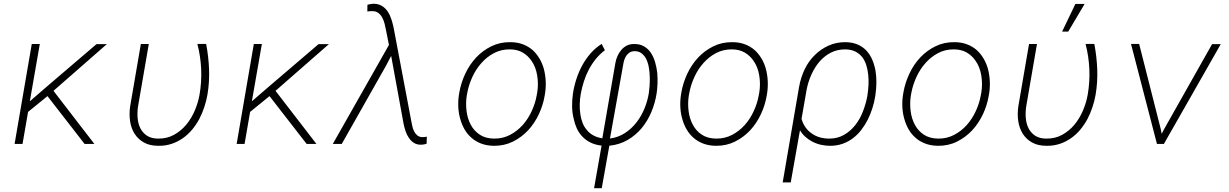

<svg xmlns="http://www.w3.org/2000/svg" viewBox="-20 -761 6496 1015"><path d="M231 -252.9 427.2 0H479L262.7 -280.8L544.9 -527.8H490.2L227.5 -303.2L137.7 -225.6L190.4 -528.3H147.9L57.1 0H99.1L128.4 -169.4Z M766.6 -528.3H724.6L668 -198.7Q662.1 -157.7 667.7 -120.4Q673.3 -83 691.4 -54.2Q709.5 -25.4 740.5 -7.8Q771.5 9.8 817.4 9.8Q854.5 10.3 887 -0.5Q919.4 -11.2 946.3 -30.3Q973.6 -49.3 995.1 -75Q1016.6 -100.6 1033.2 -131.3Q1048.8 -161.1 1059.8 -194.1Q1070.8 -227.1 1076.7 -260.7Q1087.9 -327.6 1085.2 -395Q1082.5 -462.4 1069.8 -528.8H1023.4Q1040.5 -463.4 1043.5 -395Q1046.4 -326.7 1034.7 -259.8Q1027.3 -218.3 1009.8 -176.8Q992.2 -135.3 964.8 -102.1Q937 -68.8 899.9 -48.3Q862.8 -27.8 816.4 -28.3Q780.3 -28.3 757.3 -43.5Q734.4 -58.6 722.2 -82.5Q710 -106.9 707.5 -137Q705.1 -167 709.5 -197.3Z M1404.8 -252.9 1601.1 0H1652.8L1436.5 -280.8L1718.8 -527.8H1664.1L1401.4 -303.2L1311.5 -225.6L1364.3 -528.3H1321.8L1231 0H1272.9L1302.2 -169.4Z M1953.6 -741.2Q1945.3 -740.7 1937.7 -739.3Q1930.2 -737.8 1922.4 -735.8L1921.9 -700.2Q1928.2 -700.7 1934.8 -701.7Q1941.4 -702.6 1948.2 -702.1Q1968.3 -702.1 1980.7 -692.1Q1993.2 -682.1 2001 -667.5Q2008.8 -652.8 2013.2 -635.3Q2017.6 -617.7 2020.5 -602.1L2036.1 -523.4L1739.3 0H1786.6L2019 -410.6L2047.9 -465.3L2113.3 -107.9Q2117.2 -88.4 2123.8 -68.1Q2130.4 -47.9 2141.6 -32.2Q2152.3 -15.6 2168.7 -5.4Q2185.1 4.9 2209 3.9Q2215.8 3.9 2222.2 2.4Q2228.5 1 2235.4 -1.5L2236.3 -38.6Q2231 -37.6 2224.9 -36.6Q2218.8 -35.6 2212.4 -36.1Q2196.3 -36.6 2185.8 -45.4Q2175.3 -54.2 2168.9 -67.4Q2162.6 -80.1 2159.4 -95.2Q2156.2 -110.4 2153.8 -123L2061 -613.8Q2056.6 -635.3 2049.3 -658.2Q2042 -681.2 2029.8 -699.7Q2017.6 -718.3 1999 -729.7Q1980.5 -741.2 1953.6 -741.2Z M2408.2 -272.5 2405.3 -254.4Q2400.9 -221.7 2403.1 -189.2Q2405.3 -156.7 2414.6 -127Q2422.4 -100.1 2436.5 -75.9Q2450.7 -51.8 2471.2 -33.7Q2493.2 -13.7 2523.2 -2.2Q2553.2 9.3 2590.8 9.8Q2646 10.3 2691.7 -12.5Q2737.3 -35.2 2772 -72.3Q2806.2 -109.4 2828.6 -157.2Q2851.1 -205.1 2859.4 -255.4L2862.3 -273.4Q2866.7 -305.7 2864.5 -338.1Q2862.3 -370.6 2854 -400.4Q2845.7 -428.7 2830.8 -453.4Q2815.9 -478 2795.4 -496.6Q2773.4 -515.6 2743.9 -526.9Q2714.4 -538.1 2677.2 -538.1Q2622.6 -538.6 2577.1 -516.1Q2531.7 -493.7 2497.6 -457.5Q2462.4 -419.9 2439.7 -371.6Q2417 -323.2 2408.2 -272.5ZM2447.3 -254.4 2450.7 -272.5Q2458.5 -313.5 2477.3 -354.5Q2496.1 -395.5 2524.9 -427.7Q2553.7 -460.4 2591.8 -480.5Q2629.9 -500.5 2676.3 -500Q2715.3 -499.5 2743.2 -483.2Q2771 -466.8 2789.1 -440.4Q2812.5 -407.7 2819.8 -362.3Q2827.1 -316.9 2820.3 -273.4L2816.9 -255.4Q2810.1 -215.8 2791 -174.1Q2772 -132.3 2743.2 -100.1Q2714.4 -67.9 2676.3 -47.9Q2638.2 -27.8 2591.8 -28.3Q2546.9 -28.8 2516.6 -48.8Q2486.3 -68.8 2469.2 -100.6Q2451.2 -133.8 2446.3 -174.6Q2441.4 -215.3 2447.3 -254.4Z M3160.2 8.8 3120.6 233.9H3161.1L3201.2 9.3Q3254.9 3.9 3297.9 -21Q3340.8 -45.9 3372.6 -84Q3403.8 -122.1 3423.6 -169.4Q3443.4 -216.8 3451.2 -267.1Q3454.6 -289.1 3455.8 -317.4Q3457 -345.7 3454.6 -375.5Q3451.2 -404.8 3443.1 -432.6Q3435.1 -460.4 3420.4 -482.4Q3405.8 -503.9 3383.5 -516.6Q3361.3 -529.3 3329.1 -528.3Q3308.6 -527.8 3292.2 -519.3Q3275.9 -510.7 3264.2 -496.6Q3252.4 -482.9 3244.6 -465.3Q3236.8 -447.8 3233.4 -429.2L3164.1 -29.8Q3136.2 -34.2 3115.5 -45.9Q3094.7 -57.6 3081.1 -75.2Q3067.4 -91.3 3059.6 -111.8Q3051.8 -132.3 3048.3 -155.3Q3043.9 -181.6 3044.7 -210Q3045.4 -238.3 3050.3 -265.1Q3056.2 -297.9 3066.7 -330.6Q3077.1 -363.3 3092.8 -393.1Q3108.4 -422.9 3129.6 -449Q3150.9 -475.1 3177.7 -495.6L3160.6 -528.8Q3127.4 -507.8 3102.3 -479Q3077.1 -450.2 3058.6 -416.5Q3039.6 -381.8 3027.1 -343.3Q3014.6 -304.7 3008.8 -266.1Q3003.9 -231.9 3004.4 -197.5Q3004.9 -163.1 3013.2 -131.8Q3018.6 -105.5 3029.5 -81.8Q3040.5 -58.1 3058.1 -39.6Q3075.7 -20.5 3101.1 -7.8Q3126.5 4.9 3160.2 8.8ZM3204.6 -28.8 3276.4 -429.7Q3278.3 -439.9 3282.5 -450.2Q3286.6 -460.4 3293 -469.2Q3299.3 -477.5 3307.9 -483.2Q3316.4 -488.8 3328.1 -490.2Q3353 -492.2 3369.4 -480.7Q3385.7 -469.2 3396 -449.7Q3405.8 -429.2 3410.2 -403.8Q3414.6 -378.4 3415 -353Q3415.5 -327.1 3413.8 -304.4Q3412.1 -281.7 3409.7 -266.6Q3402.8 -225.6 3386.2 -185.5Q3369.6 -145.5 3344.2 -113.3Q3318.4 -80.1 3283.4 -57.4Q3248.5 -34.7 3204.6 -28.8Z M3582 -272.5 3579.1 -254.4Q3574.7 -221.7 3576.9 -189.2Q3579.1 -156.7 3588.4 -127Q3596.2 -100.1 3610.4 -75.9Q3624.5 -51.8 3645 -33.7Q3667 -13.7 3697 -2.2Q3727.1 9.3 3764.6 9.8Q3819.8 10.3 3865.5 -12.5Q3911.1 -35.2 3945.8 -72.3Q3980 -109.4 4002.4 -157.2Q4024.9 -205.1 4033.2 -255.4L4036.1 -273.4Q4040.5 -305.7 4038.3 -338.1Q4036.1 -370.6 4027.8 -400.4Q4019.5 -428.7 4004.6 -453.4Q3989.7 -478 3969.2 -496.6Q3947.3 -515.6 3917.7 -526.9Q3888.2 -538.1 3851.1 -538.1Q3796.4 -538.6 3751 -516.1Q3705.6 -493.7 3671.4 -457.5Q3636.2 -419.9 3613.5 -371.6Q3590.8 -323.2 3582 -272.5ZM3621.1 -254.4 3624.5 -272.5Q3632.3 -313.5 3651.1 -354.5Q3669.9 -395.5 3698.7 -427.7Q3727.5 -460.4 3765.6 -480.5Q3803.7 -500.5 3850.1 -500Q3889.2 -499.5 3917 -483.2Q3944.8 -466.8 3962.9 -440.4Q3986.3 -407.7 3993.7 -362.3Q4001 -316.9 3994.1 -273.4L3990.7 -255.4Q3983.9 -215.8 3964.8 -174.1Q3945.8 -132.3 3917 -100.1Q3888.2 -67.9 3850.1 -47.9Q3812 -27.8 3765.6 -28.3Q3720.7 -28.8 3690.4 -48.8Q3660.2 -68.8 3643.1 -100.6Q3625 -133.8 3620.1 -174.6Q3615.2 -215.3 3621.1 -254.4Z M4606.9 -252.4 4608.4 -263.2Q4612.8 -293 4613 -324.7Q4613.3 -356.4 4608.4 -386.7Q4603 -417 4591.6 -444.3Q4580.1 -471.7 4561 -492.7Q4542 -513.2 4514.4 -525.4Q4486.8 -537.6 4449.7 -538.1Q4401.4 -538.6 4359.9 -519.8Q4318.4 -501 4286.6 -469.2Q4254.4 -437.5 4233.6 -394.3Q4212.9 -351.1 4203.6 -297.9L4117.7 203.1H4160.2L4209 -72.3Q4220.7 -52.7 4237.1 -38.1Q4253.4 -23.4 4272.5 -13.2Q4294.4 -1.5 4319.1 4.2Q4343.8 9.8 4368.7 9.8Q4404.3 9.8 4434.6 -1Q4464.8 -11.7 4489.7 -30.8Q4514.2 -49.3 4533.4 -74.5Q4552.7 -99.6 4567.4 -128.4Q4582 -157.7 4592 -189.5Q4602.1 -221.2 4606.9 -252.4ZM4566.4 -262.7 4564.9 -252.4Q4557.6 -212.4 4541.7 -171.4Q4525.9 -130.4 4500 -98.1Q4475.1 -66.9 4441.2 -47.6Q4407.2 -28.3 4363.3 -28.3Q4336.9 -28.3 4314 -34.9Q4291 -41.5 4272.5 -54.7Q4252.9 -67.4 4238.8 -87.2Q4224.6 -106.9 4217.3 -132.8L4243.7 -284.2Q4251.5 -327.1 4269.5 -366.9Q4287.6 -406.7 4312.5 -435.5Q4337.9 -464.8 4371.8 -482.4Q4405.8 -500 4448.7 -500Q4480 -499.5 4501.7 -488.5Q4523.4 -477.5 4538.1 -459Q4552.2 -440.4 4559.8 -416Q4567.4 -391.6 4569.8 -365.2Q4572.8 -338.9 4571.3 -312.5Q4569.8 -286.1 4566.4 -262.7Z M4755.9 -272.5 4752.9 -254.4Q4748.5 -221.7 4750.7 -189.2Q4752.9 -156.7 4762.2 -127Q4770 -100.1 4784.2 -75.9Q4798.3 -51.8 4818.8 -33.7Q4840.8 -13.7 4870.8 -2.2Q4900.9 9.3 4938.5 9.8Q4993.7 10.3 5039.3 -12.5Q5085 -35.2 5119.6 -72.3Q5153.8 -109.4 5176.3 -157.2Q5198.7 -205.1 5207 -255.4L5210 -273.4Q5214.4 -305.7 5212.2 -338.1Q5210 -370.6 5201.7 -400.4Q5193.4 -428.7 5178.5 -453.4Q5163.6 -478 5143.1 -496.6Q5121.1 -515.6 5091.6 -526.9Q5062 -538.1 5024.9 -538.1Q4970.2 -538.6 4924.8 -516.1Q4879.4 -493.7 4845.2 -457.5Q4810.1 -419.9 4787.4 -371.6Q4764.6 -323.2 4755.9 -272.5ZM4794.9 -254.4 4798.3 -272.5Q4806.2 -313.5 4825 -354.5Q4843.8 -395.5 4872.6 -427.7Q4901.4 -460.4 4939.5 -480.5Q4977.5 -500.5 5023.9 -500Q5063 -499.5 5090.8 -483.2Q5118.7 -466.8 5136.7 -440.4Q5160.2 -407.7 5167.5 -362.3Q5174.8 -316.9 5168 -273.4L5164.6 -255.4Q5157.7 -215.8 5138.7 -174.1Q5119.6 -132.3 5090.8 -100.1Q5062 -67.9 5023.9 -47.9Q4985.8 -27.8 4939.5 -28.3Q4894.5 -28.8 4864.3 -48.8Q4834 -68.8 4816.9 -100.6Q4798.8 -133.8 4793.9 -174.6Q4789.1 -215.3 4794.9 -254.4Z M5461.9 -528.3H5419.9L5363.3 -198.7Q5357.4 -157.7 5363 -120.4Q5368.7 -83 5386.7 -54.2Q5404.8 -25.4 5435.8 -7.8Q5466.8 9.8 5512.7 9.8Q5549.8 10.3 5582.3 -0.5Q5614.7 -11.2 5641.6 -30.3Q5668.9 -49.3 5690.4 -75Q5711.9 -100.6 5728.5 -131.3Q5744.1 -161.1 5755.1 -194.1Q5766.1 -227.1 5772 -260.7Q5783.2 -327.6 5780.5 -395Q5777.8 -462.4 5765.1 -528.8H5718.8Q5735.8 -463.4 5738.8 -395Q5741.7 -326.7 5730 -259.8Q5722.7 -218.3 5705.1 -176.8Q5687.5 -135.3 5660.2 -102.1Q5632.3 -68.8 5595.2 -48.3Q5558.1 -27.8 5511.7 -28.3Q5475.6 -28.3 5452.6 -43.5Q5429.7 -58.6 5417.5 -82.5Q5405.3 -106.9 5402.8 -137Q5400.4 -167 5404.8 -197.3ZM5665 -740.2 5594.7 -593.8H5627L5713.9 -740.2Z M6096.2 0H6132.8L6433.6 -527.8H6387.7L6135.3 -80.6L6121.1 -53.7L6115.7 -81.1L6002 -528.8H5959Z"/></svg>

Font: Roboto Mono ExtraLight
Style: Italic
Weight: 250
Italic angle: -10°
Monospace: yes
Designer: Google
Version: Version 3.000